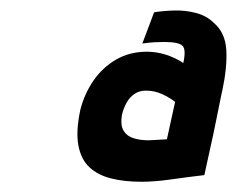

<svg xmlns="http://www.w3.org/2000/svg" viewBox="-20 -734 462 375"><path d="M379 -392Q379 -391 382.5 -407.5Q386 -424 391.5 -448.5Q397 -473 402 -498Q407 -523 410.5 -540Q414 -557 414 -556Q424 -603 422 -636.5Q420 -670 398 -689Q384 -703 363.5 -708.5Q343 -714 321.5 -713.5Q300 -713 281 -710L258 -649Q272 -651 282.5 -651.5Q293 -652 301 -652Q328 -652 336 -645Q344 -638 338 -611Q321 -622 303 -627.5Q285 -633 267 -633Q233 -633 206.5 -617.5Q180 -602 162.5 -576.5Q145 -551 137 -520Q128 -478 133 -450.5Q138 -423 154.5 -407.5Q171 -392 197 -385.5Q223 -379 256 -379Q282 -379 313.5 -383.5Q345 -388 379 -392ZM322 -535 306 -462Q302 -462 298 -461.5Q294 -461 289.5 -461Q285 -461 280.5 -460.5Q276 -460 270 -460Q254 -460 241 -464Q228 -468 221.5 -478.5Q215 -489 218 -509Q221 -522 227 -533Q233 -544 242.5 -550.5Q252 -557 265 -557Q282 -557 297 -550Q312 -543 322 -535Z"/></svg>

Font: Advent Pro ExtraBold
Style: Italic
Weight: 800
Italic angle: -12°
Version: Version 3.000